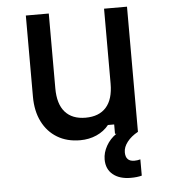

<svg xmlns="http://www.w3.org/2000/svg" viewBox="-56 -651 812 917"><g transform="rotate(-5 350.0 -192.0)"><path d="M587 -600V0H477V-45H447Q424 -16 388 0Q352 16 309 16Q246 16 199.5 -12Q153 -40 127.5 -91Q102 -142 102 -211V-600H212V-241Q212 -166 246 -127.5Q280 -89 344 -89Q409 -89 443 -127.5Q477 -166 477 -241V-600ZM534 216Q480 216 448.5 190Q417 164 417 118Q417 85 435 53Q453 21 484 0L532 -2L587 0Q554 18 535 42.5Q516 67 516 92Q516 136 558 136Q573 136 587 132V210Q565 216 534 216Z"/></g></svg>

Font: Martian Mono
Style: Regular
Weight: 400
Monospace: yes
Designer: Roman Shamin
Foundry: Evil Martians
Version: Version 1.000; ttfautohint (v1.8.4.7-5d5b)